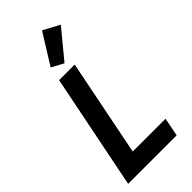

<svg xmlns="http://www.w3.org/2000/svg" viewBox="-297 -1033 1097 1097"><g transform="rotate(-45 252.0 -484.0)"><path d="M398 -915 299 -968 184 -783 257 -744ZM419 0 441 -112H176L293 -698H167L27 0Z"/></g></svg>

Font: Braiins Sans SemiBold
Style: Italic
Weight: 600
Italic angle: -11.31°
Designer: Mike Abbink, Paul van der Laan, Pieter van Rosmalen, Jiri Chlebus, Lubos Buracinsky
Foundry: Bold Monday, Sudetype
Version: Version 1.000;hotconv 1.0.109;makeotfexe 2.5.65596